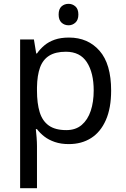

<svg xmlns="http://www.w3.org/2000/svg" viewBox="-20 -742 655 1002"><path d="M338 -722Q358 -722 373.5 -708.5Q389 -695 389 -666Q389 -638 373.5 -624Q358 -610 338 -610Q316 -610 301 -624Q286 -638 286 -666Q286 -695 301 -708.5Q316 -722 338 -722ZM340 -546Q439 -546 499.5 -477Q560 -408 560 -269Q560 -178 532.5 -115.5Q505 -53 455.5 -21.5Q406 10 339 10Q298 10 266 -1Q234 -12 211.5 -29.5Q189 -47 173 -68H167Q169 -51 171 -25Q173 1 173 20V240H85V-536H157L169 -463H173Q189 -486 211.5 -505Q234 -524 265.5 -535Q297 -546 340 -546ZM324 -472Q270 -472 237 -451.5Q204 -431 189 -390Q174 -349 173 -286V-269Q173 -203 187 -157Q201 -111 234.5 -87Q268 -63 326 -63Q375 -63 406.5 -90Q438 -117 453.5 -163.5Q469 -210 469 -270Q469 -362 433.5 -417Q398 -472 324 -472Z"/></svg>

Font: mlyalm115
Style: Regular
Weight: 400
Designer: Jelle Bosma - Monotype Design Team
Foundry: Monotype Imaging Inc.
Version: Version 2.103